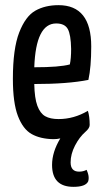

<svg xmlns="http://www.w3.org/2000/svg" viewBox="-20 -530 401 745"><path d="M334 -350Q334 -270 323 -220Q243 -204 113 -204Q114 -149 125 -119.5Q136 -90 155.5 -79Q175 -68 207 -68Q267 -68 321 -100Q328 -78 328 -45Q328 -33 312 -19Q288 2 271 35Q254 68 254 100Q254 136 287 136Q303 136 316 129Q324 147 324 159V162Q324 168 322 174Q312 195 265 195Q182 195 182 110Q182 60 214 7Q202 10 187 10Q136 9 102.5 -10Q69 -29 49.5 -80Q30 -131 30 -224Q30 -341 54.5 -404Q79 -467 117 -488.5Q155 -510 207 -510Q334 -510 334 -350ZM113 -269Q211 -269 251 -280Q256 -303 256 -340Q255 -396 243 -417.5Q231 -439 198 -439Q119 -439 113 -269Z"/></svg>

Font: Yanone Kaffeesatz
Style: Regular
Weight: 400
Designer: Yanone (Cyrillic: Daniel Pouzeot & Huerta Tipografica)
Foundry: Yanone
Version: Version 1.100;PS 001.100;hotconv 1.0.70;makeotf.lib2.5.58329